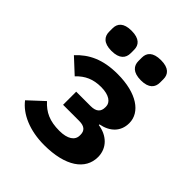

<svg xmlns="http://www.w3.org/2000/svg" viewBox="-207 -872 1014 1014"><g transform="rotate(45 300.0 -365.0)"><path d="M289.1 12.1C448.9 12.1 535.9 -51.1 535.9 -144.2C535.9 -212 486.9 -257.1 419 -267V-272C483 -284.1 525.9 -323.9 525.9 -388.1C525.9 -468 442.8 -528.1 299 -528.1C187.9 -528.1 119 -492.9 65 -435L147 -359C185 -399.1 226.9 -418 285.9 -418C346.9 -418 377.1 -393.1 377.1 -362.9V-356.9C377.1 -326 360.1 -307.2 317.8 -307.2H209.9V-209.2H331C370 -209.2 387.1 -192.1 387.1 -163V-157C387.1 -121.1 354 -98 293 -98C220.2 -98 176.1 -119 136 -163L51.1 -84.2C95.2 -25.9 181.1 12.1 289.1 12.1ZM109 -654.1C109 -619 130 -590.9 188.9 -590.9C248.9 -590.9 269.9 -619 269.9 -654.1V-680C269.9 -714.8 248.9 -741.8 188.9 -741.8C130 -741.8 109 -714.8 109 -680ZM327.8 -654.1C327.8 -619 349.1 -590.9 409.1 -590.9C468 -590.9 489 -619 489 -654.1V-680C489 -714.8 468 -741.8 409.1 -741.8C349.1 -741.8 327.8 -714.8 327.8 -680Z"/></g></svg>

Font: Margiela Mono Bold
Style: Regular
Weight: 700
Designer: Mike Abbink, Paul van der Laan, Pieter van Rosmalen
Foundry: Bold Monday
Version: Version 2.003 2021